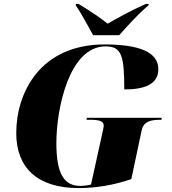

<svg xmlns="http://www.w3.org/2000/svg" viewBox="-20 -951 881 981"><path d="M456 -771H589C632 -819 683 -877 739 -924L740 -931H725C652 -899 570 -853 530 -830C499 -855 448 -891 381 -931H368L367 -924C390 -892 435 -809 456 -771ZM382 10C469 10 562 -5 651 -36L704 -286C714 -332 753 -339 800 -339H805L806 -349H424L422 -339H438C483 -339 510 -334 510 -309C510 -305 508 -292 503 -271L445 -8C425 -3 400 -1 391 -1C306 -1 268 -65 268 -220C268 -397 334 -714 519 -714C601 -714 615 -668 615 -494C712 -494 789 -517 789 -597C789 -658 743 -724 515 -724C184 -724 63 -476 63 -271C63 -93 172 10 382 10Z"/></svg>

Font: Noto Serif Display Black
Style: Italic
Weight: 900
Italic angle: -12°
Designer: Monotype Design Team
Foundry: Monotype Imaging Inc.
Version: Version 2.009